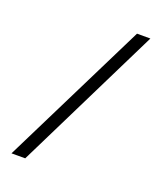

<svg xmlns="http://www.w3.org/2000/svg" viewBox="-149 -797 858 1012"><g transform="rotate(20 280.0 -290.5)"><path d="M37 119 443 -700H518L114 119Z"/></g></svg>

Font: Mach Light
Style: Regular
Weight: 300
Version: Version 1.002